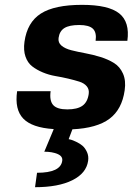

<svg xmlns="http://www.w3.org/2000/svg" viewBox="-20 -530 553 800"><path d="M203.6 8.8 203.1 7.8Q113.3 2 76.9 -35.9Q40.5 -73.7 51.3 -149.9H190.9Q185.5 -109.9 201.9 -92Q218.3 -74.2 260.3 -74.2Q302.2 -74.2 323.5 -89.4Q344.7 -104.5 349.6 -138.2Q352.5 -157.2 341.6 -170.4Q330.6 -183.6 310.3 -189.9Q290 -196.3 264.2 -202.4Q238.3 -208.5 210.9 -213.1Q183.6 -217.8 158.4 -228.3Q133.3 -238.8 114.3 -253.4Q95.2 -268.1 86.2 -294.2Q77.1 -320.3 82 -356Q93.3 -437 150.1 -473.4Q207 -509.8 321.8 -509.8Q432.1 -509.8 476.8 -474.1Q521.5 -438.5 510.7 -359.9H378.4Q383.3 -394.5 367.2 -410.2Q351.1 -425.8 310.1 -425.8Q268.6 -425.8 248.3 -413.1Q228 -400.4 224.1 -372.1Q221.2 -352.5 236.3 -339.8Q251.5 -327.1 277.6 -320.6Q303.7 -314 335.7 -308.1Q367.7 -302.2 398.9 -292.5Q430.2 -282.7 454.8 -267.6Q479.5 -252.4 492.4 -223.4Q505.4 -194.3 499.5 -153.8Q488.3 -74.2 436.3 -35.2Q384.3 3.9 281.7 8.8L266.1 49.8Q270 50.8 276.1 52.2Q282.2 53.7 297.4 60.8Q312.5 67.9 323.5 77.1Q334.5 86.4 342.3 103.3Q350.1 120.1 347.2 140.1Q339.8 191.9 281.5 220.9Q223.1 250 126 250L134.3 189.9Q232.4 189.9 239.3 140.1Q242.2 121.1 219.7 111.6Q197.3 102.1 164.6 102.1Z"/></svg>

Font: Fivo Sans
Style: Italic
Weight: 700
Designer: Alexander Slobzheninov
Foundry: Alexander Slobzheninov
Version: 1.0